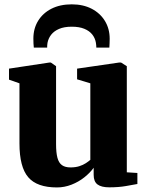

<svg xmlns="http://www.w3.org/2000/svg" viewBox="-20 -832 662 863"><path d="M471 10Q435.5 10 418.2 -3Q401 -16 401 -46V-78Q385 -55.5 359.2 -35Q333.5 -14.5 301.5 -2Q269.5 10.5 236 10.5Q146 10.5 106.8 -35.5Q67.5 -81.5 67.5 -187V-457.5L20.5 -474V-523.5L202.5 -551H208.5L232 -534.5V-184.5Q232 -145.5 238.2 -122.5Q244.5 -99.5 258.8 -89.5Q273 -79.5 297 -79.5Q319.5 -79.5 336.5 -85Q353.5 -90.5 365.8 -98.5Q378 -106.5 386 -113.5V-457.5L326.5 -475.5V-523.5L516 -551H524L550 -534.5V-57.5L597.5 -54.5V-5Q579 -1.5 546.2 4.2Q513.5 10 471 10ZM302.5 -812.5Q353.5 -812.5 391.8 -792.8Q430 -773 451.5 -738Q473 -703 473 -657.5Q473 -647.5 472.5 -636.5Q472 -625.5 471.5 -618H413Q413 -622.5 412.5 -628Q412 -633.5 411 -640Q407.5 -660.5 394.8 -676.8Q382 -693 359.2 -702.5Q336.5 -712 302.5 -712Q268.5 -712 245.8 -702.2Q223 -692.5 210.2 -676.2Q197.5 -660 193.5 -639.5Q192.5 -633.5 192.2 -628Q192 -622.5 192 -618H132Q131 -625.5 130.5 -636.5Q130 -647.5 130 -658.5Q130 -703.5 151.2 -738.2Q172.5 -773 211.2 -792.8Q250 -812.5 302.5 -812.5Z"/></svg>

Font: Merriweather 60pt Black
Style: Regular
Weight: 900
Version: Version 2.100